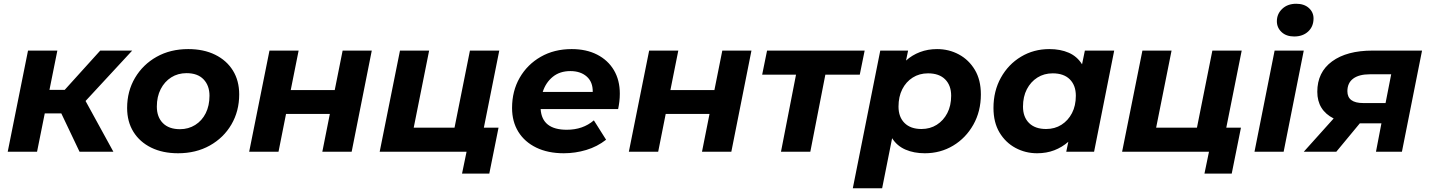

<svg xmlns="http://www.w3.org/2000/svg" viewBox="-20 -807 7603 1021"><path d="M403 0 306 -204H218L177 0H21L129 -538H285L243 -329H324L513 -538H683L435 -270L583 0Z M927 8Q845 8 784 -22Q723 -52 689.5 -106Q656 -160 656 -233Q656 -322 698 -393Q740 -464 813 -505Q886 -546 981 -546Q1063 -546 1124 -516Q1185 -486 1218.5 -432Q1252 -378 1252 -305Q1252 -216 1210.5 -145Q1169 -74 1095.5 -33Q1022 8 927 8ZM937 -120Q982 -120 1018 -142.5Q1054 -165 1074 -205Q1094 -245 1094 -298Q1094 -352 1062.5 -385Q1031 -418 972 -418Q926 -418 890.5 -395.5Q855 -373 834.5 -333Q814 -293 814 -240Q814 -185 846 -152.5Q878 -120 937 -120Z M1305 0 1413 -538H1568L1526 -328H1760L1802 -538H1957L1850 0H1694L1734 -201H1501L1461 0Z M1999 0 2107 -538H2262L2180 -128H2397L2479 -538H2635L2553 -128H2631L2582 116H2437L2461 0Z M2978 8Q2894 8 2832 -22Q2770 -52 2736.5 -106Q2703 -160 2703 -233Q2703 -323 2743.5 -393.5Q2784 -464 2855.5 -505Q2927 -546 3020 -546Q3098 -546 3155.5 -516.5Q3213 -487 3244.5 -434Q3276 -381 3276 -309Q3276 -287 3273.5 -266.5Q3271 -246 3267 -227H2855Q2862 -117 2994 -117Q3080 -117 3138 -167L3203 -64Q3156 -27 3097.5 -9.5Q3039 8 2978 8ZM2866 -318H3132Q3133 -371 3100 -400Q3067 -429 3013 -429Q2957 -429 2919.5 -398.5Q2882 -368 2866 -318Z M3324 0 3432 -538H3587L3545 -328H3779L3821 -538H3976L3869 0H3713L3753 -201H3520L3480 0Z M4133 0 4213 -410H4033L4059 -538H4578L4552 -410H4369L4289 0Z M4898 8Q4840 8 4795 -11.5Q4750 -31 4724 -72L4671 194H4515L4661 -538H4809L4798 -485Q4830 -514 4872 -530Q4914 -546 4963 -546Q5026 -546 5079 -517.5Q5132 -489 5164 -435.5Q5196 -382 5196 -305Q5196 -215 5156 -144Q5116 -73 5048.5 -32.5Q4981 8 4898 8ZM4880 -121Q4926 -121 4961.5 -143.5Q4997 -166 5017.5 -205.5Q5038 -245 5038 -298Q5038 -353 5006 -385Q4974 -417 4915 -417Q4869 -417 4833.5 -394.5Q4798 -372 4778 -332.5Q4758 -293 4758 -240Q4758 -185 4790 -153Q4822 -121 4880 -121Z M5495 8Q5433 8 5380 -20.5Q5327 -49 5295 -102.5Q5263 -156 5263 -233Q5263 -323 5302.5 -394Q5342 -465 5409.5 -505.5Q5477 -546 5560 -546Q5619 -546 5663.5 -526.5Q5708 -507 5734 -465L5749 -538H5905L5798 0H5650L5661 -53Q5628 -24 5586.5 -8Q5545 8 5495 8ZM5543 -121Q5589 -121 5624.5 -143.5Q5660 -166 5680.5 -205.5Q5701 -245 5701 -298Q5701 -353 5669 -385Q5637 -417 5578 -417Q5532 -417 5496.5 -394.5Q5461 -372 5440.5 -332.5Q5420 -293 5420 -240Q5420 -185 5452 -153Q5484 -121 5543 -121Z M5947 0 6055 -538H6210L6128 -128H6345L6427 -538H6583L6501 -128H6579L6530 116H6385L6409 0Z M6651 0 6758 -538H6913L6806 0ZM6862 -613Q6820 -613 6795 -636.5Q6770 -660 6770 -694Q6770 -733 6798.5 -760Q6827 -787 6873 -787Q6915 -787 6940 -764.5Q6965 -742 6965 -709Q6965 -666 6936.5 -639.5Q6908 -613 6862 -613Z M7297 0 7326 -151H7211L7086 0H6913L7072 -177Q6985 -221 6985 -319Q6985 -423 7063.5 -480.5Q7142 -538 7279 -538H7542L7435 0ZM7348 -259 7378 -412H7265Q7207 -412 7176 -389Q7145 -366 7145 -322Q7145 -259 7229 -259Z"/></svg>

Font: Montserrat
Style: Bold Italic
Weight: 700
Italic angle: -11.3°
Designer: Julieta Ulanovsky
Foundry: Julieta Ulanovsky
Version: Version 9.000; ttfautohint (v1.8.4.7-5d5b)